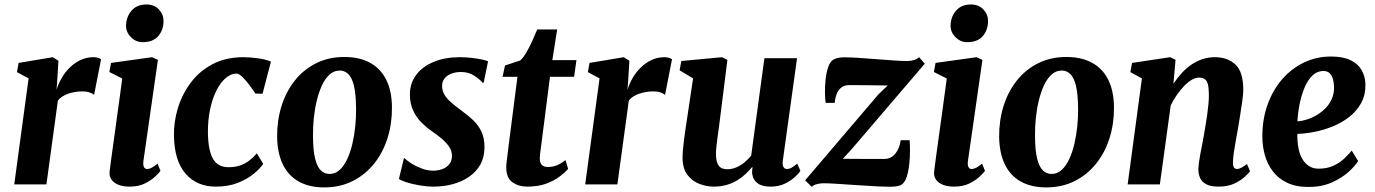

<svg xmlns="http://www.w3.org/2000/svg" viewBox="-20 -822 6129 856"><path d="M43.5 0 107.5 -472.5 55.5 -500.5 63 -541.5 215.5 -567 240.5 -551 235 -460 232 -422Q240.5 -449.5 255.8 -475.5Q271 -501.5 292.2 -522Q313.5 -542.5 340 -554.8Q366.5 -567 397 -567Q409 -567 418 -564Q427 -561 430.5 -557.5L399.5 -399Q396 -403 382.2 -408.8Q368.5 -414.5 346 -414.5Q330 -414.5 314.2 -411.8Q298.5 -409 284.2 -404.2Q270 -399.5 258 -391.8Q246 -384 238 -373.5L187 0Z M558 10Q527 10 506 1Q485 -8 475.5 -23.8Q466 -39.5 469 -60.5Q471.5 -83 476 -114.5Q480.5 -146 485.8 -185.2Q491 -224.5 497.5 -270.2Q504 -316 510.8 -366.8Q517.5 -417.5 525 -472L467.5 -501L475 -541.5L658 -567L684 -555L619.5 -105Q617 -87 621.5 -77.8Q626 -68.5 636 -68.5Q645 -68.5 655.5 -73.8Q666 -79 682.5 -92.5L695.5 -60Q690 -52.5 672.8 -35.8Q655.5 -19 626.8 -4.5Q598 10 558 10ZM615.5 -634Q585 -634 562.5 -657.8Q540 -681.5 542 -711.5Q544 -749.5 567.5 -775.8Q591 -802 632.5 -802Q668.5 -802 689 -779.2Q709.5 -756.5 709 -728Q709 -689 686 -661.5Q663 -634 615.5 -634Z M942.5 10Q857 10 807 -48Q757 -106 755.5 -218Q754.5 -279 773.2 -340.5Q792 -402 830.5 -453.5Q869 -505 927.8 -536Q986.5 -567 1065.5 -567Q1095 -567 1129.5 -562.2Q1164 -557.5 1188 -547.5L1150.5 -404L1118.5 -405Q1107.5 -422 1092 -442.8Q1076.5 -463.5 1061 -478.8Q1045.5 -494 1033.5 -494Q1010 -494 986.8 -474.5Q963.5 -455 945.2 -419Q927 -383 916.5 -333.5Q906 -284 907 -224Q908.5 -171.5 918.8 -139Q929 -106.5 948.8 -91.5Q968.5 -76.5 998.5 -76.5Q1029.5 -76.5 1052.5 -85Q1075.5 -93.5 1093.2 -107.5Q1111 -121.5 1125 -138.5L1153.5 -91.5Q1140.5 -71.5 1112 -47.8Q1083.5 -24 1041 -7Q998.5 10 942.5 10Z M1515 -568Q1582.5 -568 1629.8 -542.2Q1677 -516.5 1702 -466.2Q1727 -416 1727.5 -343.5Q1728 -271 1707.8 -206.5Q1687.5 -142 1648.2 -92.8Q1609 -43.5 1552.8 -15Q1496.5 13.5 1425 13.5Q1359 13.5 1312.2 -12.5Q1265.5 -38.5 1241 -89Q1216.5 -139.5 1215.5 -212Q1215 -285 1235.2 -349.5Q1255.5 -414 1294.5 -463Q1333.5 -512 1389.2 -540Q1445 -568 1515 -568ZM1495 -507.5Q1468.5 -507.5 1448.8 -489.2Q1429 -471 1415 -440.5Q1401 -410 1392 -372.2Q1383 -334.5 1379 -294.5Q1375 -254.5 1375.5 -218Q1375.5 -152 1385 -114.5Q1394.5 -77 1411 -61.8Q1427.5 -46.5 1449 -46.5Q1475 -46.5 1494.5 -64.5Q1514 -82.5 1528.2 -113.2Q1542.5 -144 1551.2 -182Q1560 -220 1564 -260Q1568 -300 1567.5 -337Q1567 -403.5 1557.8 -440.5Q1548.5 -477.5 1532.2 -492.5Q1516 -507.5 1495 -507.5Z M2136.5 -453.5H2131Q2121 -466.5 2095.5 -483.8Q2070 -501 2034.5 -501Q2012 -501 1993.2 -494Q1974.5 -487 1963 -473.8Q1951.5 -460.5 1951 -439.5Q1951 -418.5 1961 -400.8Q1971 -383 1990.8 -365.8Q2010.5 -348.5 2038 -328.5Q2065.5 -308.5 2088.8 -286.8Q2112 -265 2126 -236Q2140 -207 2140 -166Q2140 -121.5 2121.8 -88.8Q2103.5 -56 2071.5 -34Q2039.5 -12 1998.8 -1Q1958 10 1913 10Q1883 10 1850.8 4.5Q1818.5 -1 1793.2 -9Q1768 -17 1758.5 -24.5L1781 -117H1783Q1793.5 -106.5 1814 -93.5Q1834.5 -80.5 1860.2 -70.8Q1886 -61 1911.5 -61Q1931 -61 1950.2 -67.5Q1969.5 -74 1982.2 -88.8Q1995 -103.5 1995 -127.5Q1995 -148.5 1983.2 -166.5Q1971.5 -184.5 1951.5 -202Q1931.5 -219.5 1904.5 -237.5Q1882 -253 1859.8 -275Q1837.5 -297 1822.5 -328Q1807.5 -359 1807.5 -401.5Q1807.5 -451 1835.5 -488.2Q1863.5 -525.5 1913.8 -546.2Q1964 -567 2029.5 -567Q2056 -567 2082.2 -564Q2108.5 -561 2128.2 -556.8Q2148 -552.5 2156 -549Z M2394.5 -186.5Q2392.5 -170.5 2390.8 -158Q2389 -145.5 2387.8 -135.5Q2386.5 -125.5 2386.5 -116Q2386.5 -97 2395.5 -87.2Q2404.5 -77.5 2422 -77.5Q2445 -77.5 2464 -85.5Q2483 -93.5 2501 -108.5L2513 -69Q2499.5 -53.5 2475.2 -35Q2451 -16.5 2415.2 -3.2Q2379.5 10 2329.5 10Q2292.5 10 2264.8 -9.2Q2237 -28.5 2237 -77Q2237 -80 2237.2 -85.5Q2237.5 -91 2239 -102.2Q2240.5 -113.5 2242.8 -133Q2245 -152.5 2249 -184L2287 -479.5H2220.5L2231.5 -530L2299.5 -552.5Q2313 -564.5 2326.8 -588.2Q2340.5 -612 2353 -639.5Q2365.5 -667 2375 -690.5H2464L2442.5 -554H2550L2539.5 -479.5H2432Z M2589 0 2653 -472.5 2601 -500.5 2608.5 -541.5 2761 -567 2786 -551 2780.5 -460 2777.5 -422Q2786 -449.5 2801.2 -475.5Q2816.5 -501.5 2837.8 -522Q2859 -542.5 2885.5 -554.8Q2912 -567 2942.5 -567Q2954.5 -567 2963.5 -564Q2972.5 -561 2976 -557.5L2945 -399Q2941.5 -403 2927.8 -408.8Q2914 -414.5 2891.5 -414.5Q2875.5 -414.5 2859.8 -411.8Q2844 -409 2829.8 -404.2Q2815.5 -399.5 2803.5 -391.8Q2791.5 -384 2783.5 -373.5L2732.5 0Z M3161.5 10Q3130.5 10 3099 -1.8Q3067.5 -13.5 3045.8 -41Q3024 -68.5 3023 -116Q3023 -133.5 3024.8 -154.2Q3026.5 -175 3029.5 -198.2Q3032.5 -221.5 3036 -245.5Q3039.5 -269.5 3043 -292L3070 -472.5L3010 -508.5L3017.5 -550L3199 -567L3223 -555L3189.5 -288.5Q3187 -267 3184 -245.2Q3181 -223.5 3178.2 -203.5Q3175.5 -183.5 3173.8 -166.5Q3172 -149.5 3172 -137.5Q3172 -112 3177.5 -96.5Q3183 -81 3194.2 -74.2Q3205.5 -67.5 3222.5 -67.5Q3243.5 -67.5 3263.2 -76Q3283 -84.5 3299.8 -98.5Q3316.5 -112.5 3329 -128L3388 -562.5H3533.5L3470 -105.5Q3467.5 -86 3473 -77.2Q3478.5 -68.5 3489 -68.5Q3498 -68.5 3507.2 -73.2Q3516.5 -78 3534.5 -92.5L3548.5 -60Q3543.5 -51.5 3526 -34.8Q3508.5 -18 3480.8 -4Q3453 10 3416 10Q3377.5 10 3357.8 -4.8Q3338 -19.5 3334 -44.5Q3333.5 -47 3333.2 -50.8Q3333 -54.5 3333.2 -58.8Q3333.5 -63 3334 -67.5Q3334.5 -72 3335 -76L3333 -77Q3320 -61.5 3303.8 -46Q3287.5 -30.5 3266.5 -17.8Q3245.5 -5 3219.5 2.5Q3193.5 10 3161.5 10Z M3938 -441Q3924 -441 3905.8 -441.2Q3887.5 -441.5 3867.5 -441.8Q3847.5 -442 3828.2 -442.2Q3809 -442.5 3792 -442.5Q3775 -442.5 3763.5 -442.5Q3743.5 -442 3730.2 -431.2Q3717 -420.5 3710 -402.5Q3703 -384.5 3701.5 -363.5H3661Q3658.5 -380 3658 -408.2Q3657.5 -436.5 3660.8 -467.2Q3664 -498 3672.2 -522.5Q3680.5 -547 3694.5 -555.5Q3700 -559 3712.2 -562.8Q3724.5 -566.5 3742.5 -566.5Q3770 -566.5 3808.2 -564Q3846.5 -561.5 3887.2 -558.2Q3928 -555 3964.5 -552.5Q4001 -550 4023.5 -550Q4041 -550 4054.5 -554Q4068 -558 4077.5 -567L4103 -538L3774.5 -154L3737.5 -114Q3757.5 -114 3780 -113.8Q3802.5 -113.5 3826.8 -113.5Q3851 -113.5 3875.8 -113.5Q3900.5 -113.5 3924.5 -113.5Q3952.5 -113.5 3972 -137.5Q3991.5 -161.5 3995.5 -197H4035.5Q4037 -178.5 4037 -149.8Q4037 -121 4033.8 -90.2Q4030.5 -59.5 4022.8 -34.8Q4015 -10 4000.5 0.5Q3994.5 5 3981.5 7.8Q3968.5 10.5 3949.5 10.5Q3921 10.5 3879.8 8.2Q3838.5 6 3794.2 3Q3750 0 3711.5 -2.5Q3673 -5 3650 -5Q3639 -5 3623.5 -1.5Q3608 2 3599 11L3569.5 -18L3896.5 -401.5Z M4234 10Q4203 10 4182 1Q4161 -8 4151.5 -23.8Q4142 -39.5 4145 -60.5Q4147.5 -83 4152 -114.5Q4156.5 -146 4161.8 -185.2Q4167 -224.5 4173.5 -270.2Q4180 -316 4186.8 -366.8Q4193.5 -417.5 4201 -472L4143.5 -501L4151 -541.5L4334 -567L4360 -555L4295.5 -105Q4293 -87 4297.5 -77.8Q4302 -68.5 4312 -68.5Q4321 -68.5 4331.5 -73.8Q4342 -79 4358.5 -92.5L4371.5 -60Q4366 -52.5 4348.8 -35.8Q4331.5 -19 4302.8 -4.5Q4274 10 4234 10ZM4291.5 -634Q4261 -634 4238.5 -657.8Q4216 -681.5 4218 -711.5Q4220 -749.5 4243.5 -775.8Q4267 -802 4308.5 -802Q4344.5 -802 4365 -779.2Q4385.5 -756.5 4385 -728Q4385 -689 4362 -661.5Q4339 -634 4291.5 -634Z M4734 -568Q4801.5 -568 4848.8 -542.2Q4896 -516.5 4921 -466.2Q4946 -416 4946.5 -343.5Q4947 -271 4926.8 -206.5Q4906.5 -142 4867.2 -92.8Q4828 -43.5 4771.8 -15Q4715.5 13.5 4644 13.5Q4578 13.5 4531.2 -12.5Q4484.5 -38.5 4460 -89Q4435.5 -139.5 4434.5 -212Q4434 -285 4454.2 -349.5Q4474.5 -414 4513.5 -463Q4552.5 -512 4608.2 -540Q4664 -568 4734 -568ZM4714 -507.5Q4687.5 -507.5 4667.8 -489.2Q4648 -471 4634 -440.5Q4620 -410 4611 -372.2Q4602 -334.5 4598 -294.5Q4594 -254.5 4594.5 -218Q4594.5 -152 4604 -114.5Q4613.5 -77 4630 -61.8Q4646.5 -46.5 4668 -46.5Q4694 -46.5 4713.5 -64.5Q4733 -82.5 4747.2 -113.2Q4761.5 -144 4770.2 -182Q4779 -220 4783 -260Q4787 -300 4786.5 -337Q4786 -403.5 4776.8 -440.5Q4767.5 -477.5 4751.2 -492.5Q4735 -507.5 4714 -507.5Z M5211.5 -448.5Q5228.5 -474 5248.2 -495.8Q5268 -517.5 5291.2 -533.5Q5314.5 -549.5 5340.8 -558.2Q5367 -567 5396.5 -567Q5452.5 -567 5487.8 -534.5Q5523 -502 5523 -420.5Q5523 -404.5 5518.8 -373.5Q5514.5 -342.5 5509 -308.2Q5503.5 -274 5499 -247Q5494.5 -222 5489.5 -194.5Q5484.5 -167 5480.8 -141.5Q5477 -116 5477 -97Q5477 -79.5 5482.5 -74Q5488 -68.5 5494.5 -68.5Q5503 -68.5 5513 -73.5Q5523 -78.5 5539.5 -91L5553 -58.5Q5548 -51 5530.5 -34.5Q5513 -18 5483.8 -4Q5454.5 10 5413 10Q5375 10 5355.5 -1.8Q5336 -13.5 5329.2 -31.5Q5322.5 -49.5 5322.5 -68Q5323 -80 5325.2 -97Q5327.5 -114 5331.2 -134Q5335 -154 5339.2 -175.5Q5343.5 -197 5347 -217Q5350.5 -237.5 5354.5 -261.2Q5358.5 -285 5362 -310Q5365.5 -335 5367.8 -359.2Q5370 -383.5 5369.5 -405Q5369 -433.5 5364.5 -448.5Q5360 -463.5 5350.5 -469.8Q5341 -476 5326 -476Q5310 -476 5293 -466Q5276 -456 5259.5 -439Q5243 -422 5227.5 -399.8Q5212 -377.5 5199.5 -352.5L5151 0H5007.5L5071 -472.5L5019.5 -500.5L5027 -541.5L5197 -567L5221 -555.5Z M6035 -104Q6022 -82.5 5992.2 -55.5Q5962.5 -28.5 5917.8 -8.5Q5873 11.5 5814 11.5Q5757.5 11.5 5718 -7.5Q5678.5 -26.5 5654.2 -58.8Q5630 -91 5619 -131Q5608 -171 5608 -212Q5607.5 -289 5630.8 -354.2Q5654 -419.5 5695.5 -467.8Q5737 -516 5793 -543Q5849 -570 5914 -570Q5967 -570 6000.5 -554Q6034 -538 6050.2 -510Q6066.5 -482 6067.5 -447.5Q6068.5 -399.5 6048.8 -363.2Q6029 -327 5995.8 -301Q5962.5 -275 5922 -258.5Q5881.5 -242 5840.2 -234Q5799 -226 5764 -225Q5763.5 -189 5769.2 -160.2Q5775 -131.5 5787.2 -111.5Q5799.5 -91.5 5817.2 -80.8Q5835 -70 5859 -70Q5895 -70 5922.8 -82.2Q5950.5 -94.5 5971 -113.2Q5991.5 -132 6006.5 -150.5ZM5881.5 -505.5Q5851.5 -505.5 5830 -484Q5808.5 -462.5 5794.8 -428.2Q5781 -394 5773.5 -355Q5766 -316 5764.5 -281Q5783.5 -282 5806 -289Q5828.5 -296 5850.2 -308.8Q5872 -321.5 5890 -340Q5908 -358.5 5918.2 -382.5Q5928.5 -406.5 5927.5 -436Q5926 -470.5 5914.5 -488Q5903 -505.5 5881.5 -505.5Z"/></svg>

Font: Merriweather 20pt ExtraBold
Style: Italic
Weight: 800
Italic angle: -7.8°
Version: Version 2.101